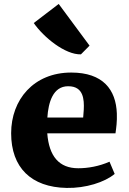

<svg xmlns="http://www.w3.org/2000/svg" viewBox="-20 -924 645 958"><path d="M383.8 -652.8 426.8 -696.3 272.9 -904.3 148.4 -809.1C197.8 -737.8 305.2 -650.4 383.8 -652.8ZM35.6 -259.3C35.6 -87.9 135.3 10.3 312.5 13.7C407.2 15.6 502.4 -14.6 552.2 -56.2L526.4 -117.2C473.6 -93.8 418 -84.5 370.6 -84.5C274.9 -84.5 224.6 -144 215.8 -258.8H556.2C560.1 -286.1 564.5 -317.4 563 -357.9C558.6 -477.1 493.7 -562 335.4 -562C147.9 -562 35.6 -426.3 35.6 -259.3ZM216.3 -337.4C221.2 -412.6 244.1 -493.7 319.8 -493.7C340.8 -493.7 356 -489.3 367.7 -481C407.2 -453.1 398.9 -385.3 395 -337.4Z"/></svg>

Font: Merriweather
Style: Heavy
Weight: 900
Designer: Eben Sorkin ( eben@eyebytes.com )
Foundry: Sorkin Type Co.
Version: Version 1.003